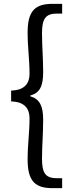

<svg xmlns="http://www.w3.org/2000/svg" viewBox="-20 -851 378 1001"><path d="M134 -234C134 -159 124 -100 124 -19C124 97 166 130 255 130H304V78H275C215 78 199 48 199 -24C199 -92 205 -151 205 -227C205 -298 187 -335 138 -349V-353C187 -366 205 -402 205 -474C205 -551 199 -609 199 -677C199 -749 215 -780 275 -780H304V-831H255C166 -831 124 -798 124 -682C124 -601 134 -542 134 -466C134 -423 114 -380 38 -379V-322C114 -321 134 -278 134 -234Z"/></svg>

Font: Noto Sans KR Regular
Style: Regular
Weight: 400
Designer: Ryoko NISHIZUKA  (kana & ideographs); Paul D. Hunt (Latin, Greek & Cyrillic); Wenlong ZHANG  (bopomofo); Sandoll Communi
Foundry: Adobe Systems Incorporated
Version: Version 1.004;PS 1.004;hotconv 1.0.82;makeotf.lib2.5.63406